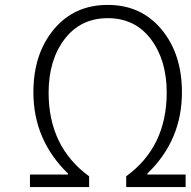

<svg xmlns="http://www.w3.org/2000/svg" viewBox="-20 -762 776 782"><path d="M102 0V-51H257V-55Q116 -192 116 -386Q116 -542 199 -642Q282 -742 419 -742Q555 -742 638 -642Q721 -542 721 -386Q721 -190 580 -55V-51H736V0H494V-44Q659 -164 659 -385Q659 -517 594.5 -602.5Q530 -688 419 -688Q308 -688 243 -602.5Q178 -517 178 -385Q178 -164 343 -44V0Z"/></svg>

Font: NotoSansHansLight
Style: Regular
Weight: 300
Designer: Ryoko NISHIZUKA  (kana & ideographs); Paul D. Hunt (Latin, Greek & Cyrillic); Wenlong ZHANG  (bopomofo); Sandoll Communi
Foundry: Adobe Systems Incorporated
Version: Version 1.00;December 8, 2021;FontCreator 13.0.0.2675 64-bit